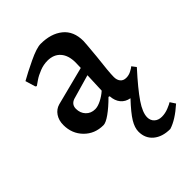

<svg xmlns="http://www.w3.org/2000/svg" viewBox="-209 -561 896 896"><g transform="rotate(-45 239.0 -113.5)"><path d="M261 145Q261 119 279.5 88.5Q298 58 345 8Q317 3 301 -16.5Q285 -36 283 -67L277 -69Q242 -34 212.5 -13Q183 8 167 8Q110 8 72.5 -30Q35 -68 35 -125Q35 -156 50 -178Q65 -200 90 -207L281 -256L282 -291Q282 -338 259 -364Q236 -390 195 -390Q169 -390 143.5 -380Q118 -370 100.5 -358Q83 -346 76 -341L70 -345L55 -395Q90 -415 145.5 -441.5Q201 -468 228 -468Q296 -468 337.5 -434.5Q379 -401 379 -336Q379 -326 371 -240Q360 -148 360 -117Q360 -97 370 -85Q380 -73 399 -73Q416 -73 432 -81.5Q448 -90 453 -95L469 -74Q400 2 368.5 48.5Q337 95 337 126Q337 147 351 160Q365 173 388 173Q410 173 432 164Q454 155 461 150L478 176Q421 227 375 241Q323 241 292 215Q261 189 261 145ZM275 -112 279 -210 157 -175Q130 -165 130 -137Q130 -109 147.5 -90.5Q165 -72 193 -72Q210 -72 233 -83.5Q256 -95 275 -112Z"/></g></svg>

Font: Alegreya Medium
Style: Regular
Weight: 500
Designer: Juan Pablo del Peral
Foundry: Huerta Tipografica
Version: Version 2.007; ttfautohint (v1.6)